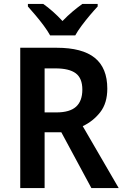

<svg xmlns="http://www.w3.org/2000/svg" viewBox="-20 -957 630 977"><path d="M268 -714Q399 -714 462.5 -662.5Q526 -611 526 -506Q526 -432 490 -386Q454 -340 401 -315L584 0H445L292 -284H207V0H83V-714ZM262 -609H207V-385H267Q335 -385 367 -414Q399 -443 399 -501Q399 -559 365.5 -584Q332 -609 262 -609ZM235 -777Q223 -799 203 -826Q183 -853 161 -879Q139 -905 122 -924V-937H200Q223 -921 248.5 -898.5Q274 -876 298 -850Q324 -877 349 -898Q374 -919 399 -937H477V-924Q460 -906 438 -880Q416 -854 395.5 -826.5Q375 -799 363 -777Z"/></svg>

Font: Noto Sans Arabic UI SmCn SmBd
Style: Regular
Weight: 600
Width: 4
Designer: Monotype Design Team, Nadine Chahine and Nizar Qandah
Foundry: Monotype Imaging Inc.
Version: Version 2.010; ttfautohint (v1.8.4.7-5d5b)